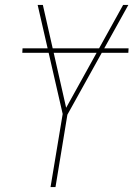

<svg xmlns="http://www.w3.org/2000/svg" viewBox="-20 -755 540 775"><path d="M184 0 233 -295 132 -735H153L247 -320L477 -735H498L252 -292L204 0ZM70 -542 71 -560H499L498 -542Z"/></svg>

Font: Iosevka Thin Oblique
Style: Regular
Weight: 100
Italic angle: -9°
Monospace: yes
Designer: Belleve Invis
Foundry: Belleve Invis
Version: Version 32.5.0; ttfautohint (v1.8.4)